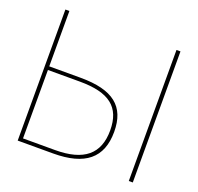

<svg xmlns="http://www.w3.org/2000/svg" viewBox="-126 -858 1026 994"><g transform="rotate(20 387.0 -361.0)"><path d="M268 -397C430 -397 502 -341 502 -213C502 -83 427 -20 268 -20H92V-397ZM265 0C440 0 524 -69 524 -213C524 -353 444 -417 265 -417H92V-722H70V0ZM704 0V-722H682V0Z"/></g></svg>

Font: Perun Thin
Style: Regular
Weight: 100
Foundry: Copyright (c) Stefan Peev, Context Ltd, 2016
Version: Version 1.089